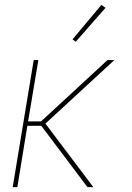

<svg xmlns="http://www.w3.org/2000/svg" viewBox="-20 -766 540 786"><path d="M338 0 149 -251H92L51 0H32L118 -520H137L95 -269H148L420 -520H448L166 -260L362 0ZM290 -595 277 -605 395 -746 412 -734Z"/></svg>

Font: Iosevka Thin Oblique
Style: Regular
Weight: 100
Italic angle: -9°
Monospace: yes
Designer: Belleve Invis
Foundry: Belleve Invis
Version: Version 32.5.0; ttfautohint (v1.8.4)